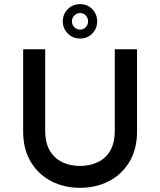

<svg xmlns="http://www.w3.org/2000/svg" viewBox="-20 -894 773 927"><path d="M366.2 12.7Q289.1 12.7 227.1 -19.5Q165 -51.8 128.4 -112.8Q91.8 -173.8 91.8 -258.8V-656.2H198.2V-263.7Q198.2 -204.1 220.7 -166.5Q243.2 -128.9 281.2 -110.8Q319.3 -92.8 366.2 -92.8Q413.1 -92.8 451.7 -110.8Q490.2 -128.9 512.2 -166.5Q534.2 -204.1 534.2 -263.7V-656.2H641.6V-258.8Q641.6 -173.8 605 -112.8Q568.4 -51.8 506.3 -19.5Q444.3 12.7 366.2 12.7ZM367.2 -708Q331.1 -708 307.1 -732.4Q283.2 -756.8 283.2 -791Q283.2 -825.2 307.1 -849.6Q331.1 -874 367.2 -874Q402.3 -874 425.8 -849.6Q449.2 -825.2 449.2 -791Q449.2 -756.8 425.8 -732.4Q402.3 -708 367.2 -708ZM367.2 -751Q382.8 -751 394 -762.7Q405.3 -774.4 405.3 -791Q405.3 -807.6 394 -819.3Q382.8 -831.1 367.2 -831.1Q350.6 -831.1 338.9 -819.3Q327.1 -807.6 327.1 -791Q327.1 -774.4 338.9 -762.7Q350.6 -751 367.2 -751Z"/></svg>

Font: Sen Medium
Style: Regular
Weight: 500
Designer: Kosal Sen, Philatype
Foundry: Philatype
Version: Version 2.000;gftools[0.9.31]